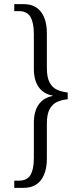

<svg xmlns="http://www.w3.org/2000/svg" viewBox="-20 -780 396 930"><path d="M49 130V95H72Q111 95 127.5 67.5Q144 40 144 -16V-184Q144 -241 167.5 -274Q191 -307 235 -315V-317Q191 -325 167.5 -358Q144 -391 144 -447V-614Q144 -670 127.5 -698Q111 -726 72 -726H49V-760H94Q150 -760 178.5 -722.5Q207 -685 207 -619V-450Q207 -405 220.5 -380Q234 -355 257 -345Q280 -335 308 -332V-299Q280 -297 257 -286.5Q234 -276 220.5 -251.5Q207 -227 207 -181V-12Q207 54 178.5 92Q150 130 93 130Z"/></svg>

Font: Noto Serif Khmer Condensed Light
Style: Regular
Weight: 300
Width: 3
Designer: Danh Hong and the Monotype Design Team
Foundry: Monotype Imaging Inc.
Version: Version 2.004